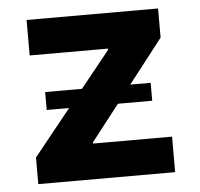

<svg xmlns="http://www.w3.org/2000/svg" viewBox="-44 -592 662 637"><g transform="rotate(-5 286.5 -273.0)"><path d="M58.4 -88.6 327.9 -423.7V-427.7H67.1V-545.9H505V-448.9L251.1 -122.2V-118.2H514.2V0H58.4ZM107.7 -302.3H459V-242.6H107.7Z"/></g></svg>

Font: Raveo Variable
Style: Regular
Weight: 400
Designer: Jakub Foglar, Rasmus Andersson (Inter)
Foundry: Jakubfoglar.com
Version: Version 1.000;Glyphs 3.2.3 (3260)